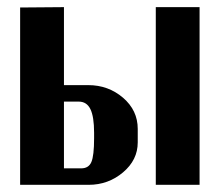

<svg xmlns="http://www.w3.org/2000/svg" viewBox="-20 -515 607 535"><path d="M158.2 -277.8H226.1Q281.7 -277.8 322.8 -242.7Q363.8 -207.5 363.8 -155.8V-118.2Q363.8 -69.3 322.8 -34.7Q281.7 0 227.1 0H36.1V-494.1L158.2 -495.1ZM414.1 -495.1H536.1V0H414.1ZM242.2 -129.9V-145Q242.2 -189.9 231.9 -210.9Q221.7 -231.9 199.2 -231.9H158.2V-45.9H206.1Q227.1 -45.9 234.6 -63.5Q242.2 -81.1 242.2 -129.9Z"/></svg>

Font: Moniqa Black Paragraph
Style: Regular
Weight: 900
Designer: Rajesh Rajput
Foundry: Rajesh Rajput
Version: Version 1.000